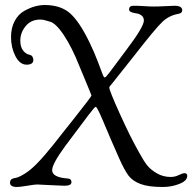

<svg xmlns="http://www.w3.org/2000/svg" viewBox="-20 -739 777 766"><path d="M20 -10Q20 -20 26 -24Q32 -28 43 -29.5Q54 -31 77 -45Q100 -59 125 -84Q140 -99 159 -121Q178 -143 191 -159.5Q204 -176 232 -211.5Q260 -247 273 -263Q345 -354 345 -358Q345 -359 338.5 -374.5Q332 -390 319.5 -420.5Q307 -451 296 -477Q268 -548 235.5 -597.5Q203 -647 178 -653Q154 -661 141 -661Q104 -661 82.5 -635Q61 -609 61 -577Q61 -540 86 -525Q89 -523 94.5 -521.5Q100 -520 103.5 -518.5Q107 -517 110 -512Q113 -507 113 -500Q113 -481 86 -481Q59 -481 41.5 -515Q24 -549 24 -591Q24 -628 38.5 -655Q53 -682 76 -695Q99 -708 119.5 -713.5Q140 -719 158 -719Q223 -719 260.5 -685Q298 -651 337 -570Q356 -531 370 -494Q384 -457 389 -443.5Q394 -430 398 -430Q402 -430 417 -450L482 -537Q554 -632 554 -657Q554 -670 545 -677Q536 -684 524.5 -685.5Q513 -687 504 -690.5Q495 -694 495 -701Q495 -716 512 -716Q534 -716 555 -714.5Q576 -713 593 -713Q613 -713 640.5 -714.5Q668 -716 676 -716Q707 -716 707 -698Q707 -687 693 -684Q656 -678 628.5 -652.5Q601 -627 510 -510Q458 -444 425 -403Q418 -395 417 -393.5Q416 -392 416 -390Q416 -378 458.5 -284Q501 -190 537 -127Q554 -96 567 -79.5Q580 -63 605 -48Q630 -33 661 -33Q678 -33 693 -40.5Q708 -48 717 -48Q727 -48 727 -37Q727 -18 696 -5.5Q665 7 629 7Q572 7 540.5 -5Q509 -17 493 -38Q477 -59 456 -106Q423 -180 390 -259Q367 -313 362 -313Q358 -313 333 -280L240 -156Q188 -85 188 -60Q188 -32 248 -27Q265 -27 265 -12Q265 2 237 2Q227 2 179 -0.5Q131 -3 128 -3Q119 -3 89 2Q59 7 48 7Q20 7 20 -10Z"/></svg>

Font: OFL Sorts Mill Goudy TT
Style: Italic
Weight: 500
Italic angle: -6°
Version: Version 003.000